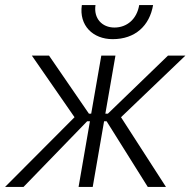

<svg xmlns="http://www.w3.org/2000/svg" viewBox="-50 -740 754 760"><path d="M-30 0H43L295 -260H306L261 0H317L362 -260H372L535 0H607L429 -276L684 -520H615L377 -290H367L407 -520H351L311 -290H302L144 -520H76L245 -276ZM396 -585C485 -585 542 -638 556 -720H501C492 -665 453 -631 403 -631C354 -631 320 -667 328 -720H274C262 -639 318 -585 396 -585Z"/></svg>

Font: Fixel Text 20240404 Light
Style: Italic
Weight: 300
Width: 4
Italic angle: -10°
Designer: AlfaBravo + MacPaw
Foundry: Kyrylo Tkachov, Marchela Mozhyna, Serhii Makarenko, Maria Weinstein, Zakhar Kryvoshyya
Version: Version 1.211;Glyphs 3.2 (3225)